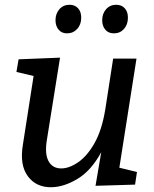

<svg xmlns="http://www.w3.org/2000/svg" viewBox="-20 -776 648 806"><path d="M196 10Q132 11 97 -36Q62 -83 76 -168L121 -457L49 -474L58 -527L232 -534L177 -190Q167 -131 183.5 -100Q200 -69 237 -69Q271 -69 309 -95.5Q347 -122 377.5 -176.5Q408 -231 422 -317L455 -530H553L481 -72L555 -54L547 -1L381 4L405 -137Q363 -60 306 -25.5Q249 9 196 10ZM261 -636Q239 -636 226 -651.5Q213 -667 213 -691Q213 -719 229.5 -737.5Q246 -756 272 -756Q294 -756 307.5 -741.5Q321 -727 321 -702Q321 -673 304 -654.5Q287 -636 261 -636ZM458 -636Q435 -636 422 -651.5Q409 -667 409 -691Q409 -719 425.5 -737.5Q442 -756 468 -756Q490 -756 503.5 -741.5Q517 -727 517 -702Q517 -673 500.5 -654.5Q484 -636 458 -636Z"/></svg>

Font: Bitter Medium
Style: Italic
Weight: 500
Italic angle: -9°
Designer: Sol Matas, and Bitter project Authors
Foundry: Sol Matas
Version: Version 2.001